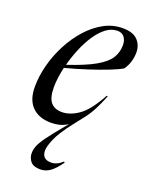

<svg xmlns="http://www.w3.org/2000/svg" viewBox="-142 -595 694 900"><g transform="rotate(20 205.0 -145.0)"><path d="M288 -72.5 246.5 -19.5Q198 42.5 181.2 81.8Q164.5 121 164.5 141Q164.5 185 210 185Q239 185 266.5 159.5L270.5 164Q243 202 221 217.2Q199 232.5 173.5 232.5Q138.5 232.5 124.2 214.8Q110 197 110 174.5Q110 157 116.8 139Q123.5 121 145.8 89.8Q168 58.5 215 2.5L228 -13Q208.5 -0.5 188.2 4.8Q168 10 147 10Q85.5 10 51.5 -24Q17.5 -58 17.5 -123Q17.5 -176.5 32.2 -232.5Q47 -288.5 74 -340.2Q101 -392 137.8 -433Q174.5 -474 218.5 -498Q262.5 -522 311.5 -522Q363.5 -522 386.8 -497.2Q410 -472.5 410 -436.5Q410 -415 403.8 -392.2Q397.5 -369.5 382.5 -347.5Q364 -336 322 -319.2Q280 -302.5 225.5 -284.8Q171 -267 115 -252.5Q102 -195.5 102 -152.5Q102 -99.5 121 -77Q140 -54.5 176.5 -54.5Q218 -54.5 261 -85.2Q304 -116 348.5 -198.5L354 -197.5Q338.5 -158 322 -126.2Q305.5 -94.5 288 -72.5ZM293 -502Q263 -502 236.2 -481.8Q209.5 -461.5 187 -427.5Q164.5 -393.5 147.5 -352.2Q130.5 -311 119.5 -269.5Q207 -298.5 254.8 -325.8Q302.5 -353 320.8 -382.2Q339 -411.5 339 -446Q339 -471.5 327 -486.8Q315 -502 293 -502Z"/></g></svg>

Font: Newsreader 72pt
Style: Italic
Weight: 400
Italic angle: -17°
Designer: Hugues Gentile
Foundry: Production Type
Version: Version 1.003; ttfautohint (v1.8.3)